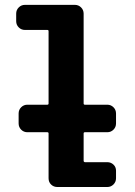

<svg xmlns="http://www.w3.org/2000/svg" viewBox="-20 -750 540 770"><path d="M410.2 -330.1Q424.8 -330.1 435.1 -319.8Q445.3 -309.6 445.3 -294.9V-254.9Q445.3 -240.2 435.1 -230Q424.8 -219.7 410.2 -219.7H320.3Q315.4 -219.7 315.4 -214.8V-105.5Q315.4 -100.6 320.3 -99.6H410.2Q424.8 -99.6 435.1 -89.8Q445.3 -80.1 445.3 -65.4V-35.2Q445.3 -20.5 435.1 -10.3Q424.8 0 410.2 0H210Q195.3 0 185.1 -9.8Q174.8 -19.5 174.8 -35.2V-214.8Q174.8 -219.7 169.9 -219.7H89.8Q75.2 -219.7 64.9 -230Q54.7 -240.2 54.7 -254.9V-294.9Q54.7 -309.6 64.9 -319.8Q75.2 -330.1 89.8 -330.1H169.9Q174.8 -330.1 174.8 -335V-625Q174.8 -629.9 169.9 -629.9H80.1Q65.4 -629.9 55.2 -640.1Q44.9 -650.4 44.9 -665V-695.3Q44.9 -710 55.2 -720.2Q65.4 -730.5 80.1 -730.5H280.3Q294.9 -730.5 305.2 -720.2Q315.4 -710 315.4 -695.3V-335Q315.4 -330.1 320.3 -330.1Z"/></svg>

Font: Rounded-L Mgen+ 1mn bold
Style: Bold
Weight: 700
Designer: [Source Han Sans]
Ryoko NISHIZUKA  (kana & ideographs); Paul D. Hunt (Latin, Greek & Cyrillic); Wenlong ZHANG  (bopomofo
Version: Version 1.059.20150602